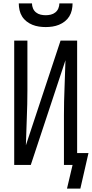

<svg xmlns="http://www.w3.org/2000/svg" viewBox="-20 -975 543 1135"><path d="M250 -815Q230 -815 210 -818Q190 -821 171.5 -828.5Q153 -836 137 -848.5Q121 -861 110.5 -878Q100 -895 95.5 -915Q91 -935 91 -955H169Q169 -940 175 -925.5Q181 -911 193 -901.5Q205 -892 220 -888.5Q235 -885 250 -885Q265 -885 280 -888.5Q295 -892 307 -901.5Q319 -911 325 -925.5Q331 -940 331 -955H409Q409 -935 404.5 -915Q400 -895 389.5 -878Q379 -861 363 -848.5Q347 -836 328.5 -828.5Q310 -821 290 -818Q270 -815 250 -815ZM455 140H376L409 0H358V-294Q358 -375 361.5 -456.5Q365 -538 367 -619L162 0H64V-735H142V-441Q142 -360 138.5 -278.5Q135 -197 133 -116L338 -735H436V-70H503Z"/></svg>

Font: Zed Sans
Style: Regular
Weight: 400
Designer: Belleve Invis
Foundry: Belleve Invis
Version: Version 1.0.0; ttfautohint (v1.8.4)